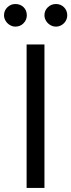

<svg xmlns="http://www.w3.org/2000/svg" viewBox="-53 -926 352 946"><path d="M166 0H78.1V-707H166ZM-33.2 -850.6Q-33.2 -874 -16.6 -890.1Q0 -906.2 22.5 -906.2Q47.4 -906.2 63.2 -890.6Q79.1 -875 79.1 -850.6Q79.1 -828.1 63 -811.5Q46.9 -794.9 22.5 -794.9Q8.3 -794.9 -4.6 -802.7Q-17.6 -810.5 -25.4 -823.5Q-33.2 -836.4 -33.2 -850.6ZM166 -850.6Q166 -874.5 182.9 -890.4Q199.7 -906.2 222.7 -906.2Q246.1 -906.2 262.2 -890.4Q278.3 -874.5 278.3 -850.6Q278.3 -835.9 271 -823.2Q263.7 -810.5 250.7 -802.7Q237.8 -794.9 222.7 -794.9Q208 -794.9 194.8 -802.7Q181.6 -810.5 173.8 -823.5Q166 -836.4 166 -850.6Z"/></svg>

Font: Pretendard JP
Style: Regular
Weight: 400
Designer: Base glyphs from Inter by Rasmus Andersson; Hangeul glyphs from Noto Sans CJK(Source Han Sans) by Jang Soo-young and Kan
Foundry: Kil Hyung-jin
Version: Version 1.309